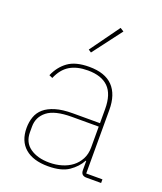

<svg xmlns="http://www.w3.org/2000/svg" viewBox="-140 -842 800 946"><g transform="rotate(20 259.5 -369.5)"><path d="M422 0Q393 0 393 -29V-77H390Q371 -41 332.5 -14.5Q294 12 224 12Q146 12 103.5 -24.5Q61 -61 61 -130Q61 -161 70.5 -188Q80 -215 102 -234Q124 -253 160.5 -264Q197 -275 251 -275H393V-349Q393 -427 356.5 -463Q320 -499 249 -499Q192 -499 154.5 -476.5Q117 -454 96 -404L78 -412Q99 -461 138.5 -489.5Q178 -518 249 -518Q332 -518 373 -475.5Q414 -433 414 -352V-19H499V0ZM224 -7Q258 -7 288.5 -16Q319 -25 342 -42.5Q365 -60 379 -86.5Q393 -113 393 -148V-257H252Q163 -257 123.5 -226Q84 -195 84 -145V-115Q84 -62 123 -34.5Q162 -7 224 -7ZM232 -587 217 -597 328 -751 347 -739Z"/></g></svg>

Font: IBM Plex Sans Thai Thin
Style: Regular
Weight: 100
Designer: Mike Abbink, Paul van der Laan, Pieter van Rosmalen, Ben Mitchell, Mark Frömberg
Foundry: Bold Monday
Version: Version 1.1